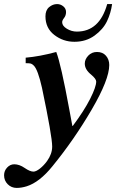

<svg xmlns="http://www.w3.org/2000/svg" viewBox="-114 -717 581 942"><path d="M412 -697H436Q430 -653 411 -613Q392 -573 350 -542.5Q308 -512 251 -512Q196 -512 152.5 -545.5Q109 -579 109 -637Q109 -667 127 -682Q145 -697 166 -697Q183 -697 196.5 -686Q210 -675 210 -658Q210 -641 200.5 -629Q191 -617 191 -608Q191 -590 214 -576Q237 -562 263 -562Q374 -562 412 -697ZM241 -99H243Q299 -174 328.5 -232.5Q358 -291 358 -317Q358 -330 333 -351Q302 -376 302 -405Q302 -426 319 -444Q336 -462 362 -462Q390 -462 406 -443.5Q422 -425 422 -398Q422 -327 336 -179.5Q250 -32 143 99Q80 177 17 197Q-9 205 -32 205Q-58 205 -76 187Q-94 169 -94 143Q-94 121 -79 105Q-64 89 -44 89Q-19 89 7 107Q33 125 50 125Q63 125 82 110Q101 95 117 73Q142 38 142 2Q142 -48 92 -286Q72 -375 52 -395Q44 -403 37.5 -405Q31 -407 12 -407V-434Q81 -440 162 -462Q185 -403 226 -180Z"/></svg>

Font: STIX MathJax Alphabets
Style: Bold Italic
Weight: 700
Italic angle: -16.33°
Designer: MicroPress Inc., with final additions and corrections provided by Coen Hoffman, Elsevier (retired)
Version: Version 1.1.1